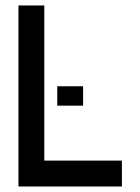

<svg xmlns="http://www.w3.org/2000/svg" viewBox="-20 -676 509 696"><path d="M140.6 -93.8H421.9V0H46.9V-656.2H140.6ZM187.5 -293V-363.3H281.2V-293Z"/></svg>

Font: Lambda
Style: Regular
Weight: 400
Designer: GGBotNet
Version: 0.22